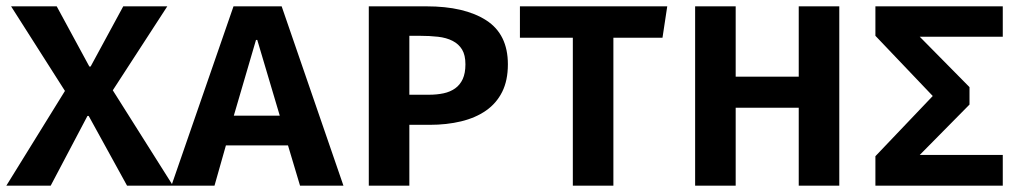

<svg xmlns="http://www.w3.org/2000/svg" viewBox="-20 -586 3212 606"><path d="M15 -566H159L262 -376H266L369 -566H508L336 -301L526 0H381L260 -220H256L140 0H0L185 -299Z M889 -127H693L657 0H521L717 -566H869L1064 0H927ZM718 -221H863L792 -460H788Z M1449 -383Q1449 -412 1438.5 -429.5Q1428 -447 1408.5 -457Q1389 -467 1362.5 -470Q1336 -473 1304 -473H1272V-287H1334Q1359 -287 1380 -291.5Q1401 -296 1416.5 -307Q1432 -318 1440.5 -336.5Q1449 -355 1449 -383ZM1583 -383Q1583 -332 1565 -296Q1547 -260 1514 -237Q1481 -214 1435.5 -203Q1390 -192 1336 -192H1272V0H1144V-566H1326Q1446 -566 1514.5 -522Q1583 -478 1583 -383Z M1916 -467V0H1788V-467H1621V-566H2086L2071 -467Z M2501 0V-246H2302V0H2174V-566H2302V-344H2501V-566H2629V0Z M3040 -256 2883 -97H3145V0H2743V-93L2924 -283L2743 -473V-566H3145V-470H2883L3040 -311Z"/></svg>

Font: Qnwhxotralxmqkhsjrfbfhwcoqn
Style: Regular
Weight: 500
Designer: Carrois Corporate & Edenspiekermann
Foundry: Carrois Corporate GbR & Edenspiekermann AG
Version: Version 2.001